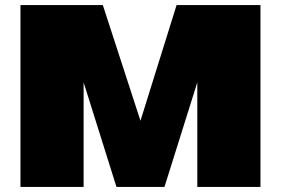

<svg xmlns="http://www.w3.org/2000/svg" viewBox="-20 -740 1112 760"><path d="M311 0H61V-720H387L536 -262L679 -720H1011V0H761V-414L631 0H441L311 -414Z"/></svg>

Font: Metropolitano Black
Style: Regular
Weight: 900
Designer: Fonts by Alex Slobzheninov & Chris M. Simpson / Changes by Cristiano Sobral
Foundry: Fonts by Alex Slobzheninov & Chris M. Simpson / Changes by Cristiano Sobral
Version: Version 1.00;August 30, 2020;FontCreator 13.0.0.2681 64-bit